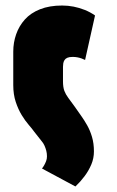

<svg xmlns="http://www.w3.org/2000/svg" viewBox="-20 -527 422 695"><path d="M208 -233V-285Q208 -291 209 -297.5Q210 -304 213.5 -309.5Q217 -315 224 -318Q231 -321 243 -321Q252 -321 260 -319.5Q268 -318 275 -315.5Q282 -313 288 -310L324 -471Q307 -483 287 -491Q267 -499 246.5 -503Q226 -507 205 -507Q159 -507 125 -493.5Q91 -480 70 -456.5Q49 -433 38.5 -403Q28 -373 28 -340V-219Q28 -185 37 -158Q46 -131 58.5 -110.5Q71 -90 84 -75Q97 -60 104 -50L130 -17Q137 -9 141 0Q145 9 147.5 18.5Q150 28 150 39Q150 48 147 56Q144 64 140 71Q136 78 132 83L253 148Q271 131 286 111Q301 91 310.5 68.5Q320 46 320 21Q320 -8 313 -31.5Q306 -55 295.5 -73.5Q285 -92 275 -106L249 -143Q236 -161 227 -173Q218 -185 213 -198Q208 -211 208 -233Z"/></svg>

Font: Advent Pro Black
Style: Regular
Weight: 900
Version: Version 3.000